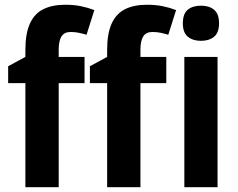

<svg xmlns="http://www.w3.org/2000/svg" viewBox="-20 -785 999 805"><path d="M334.5 -436.5H226.1V0H86.4V-436.5H14.2V-507.3L86.4 -546.4V-575.2Q86.4 -644.5 105.5 -686.3Q124.5 -728 161.9 -746.6Q199.2 -765.1 253.9 -765.1Q290 -765.1 319.6 -759Q349.1 -752.9 375.5 -742.7L342.8 -639.2Q327.1 -644 311 -647.5Q294.9 -650.9 275.9 -650.9Q249.5 -650.9 237.8 -632.3Q226.1 -613.8 226.1 -576.7V-546.4H334.5ZM677.2 -436.5H568.8V0H429.2V-436.5H356.9V-507.3L429.2 -546.4V-575.2Q429.2 -644.5 448.2 -686.3Q467.3 -728 504.6 -746.6Q542 -765.1 596.7 -765.1Q632.8 -765.1 662.4 -759Q691.9 -752.9 718.3 -742.7L685.5 -639.2Q669.9 -644 653.8 -647.5Q637.7 -650.9 618.7 -650.9Q592.3 -650.9 580.6 -632.3Q568.8 -613.8 568.8 -576.7V-546.4H677.2ZM892.1 -546.4V0H752.9V-546.4ZM822.8 -761.2Q857.4 -761.2 877.9 -743.9Q898.4 -726.6 898.4 -687Q898.4 -648.4 877.7 -631.1Q856.9 -613.8 822.8 -613.8Q788.6 -613.8 767.6 -631.1Q746.6 -648.4 746.6 -687Q746.6 -727.1 767.1 -744.1Q787.6 -761.2 822.8 -761.2Z"/></svg>

Font: Open Sans SemiCondensed
Style: Bold
Weight: 700
Width: 4
Designer: Monotype Design Team
Foundry: Monotype Imaging Inc.
Version: Version 3.003